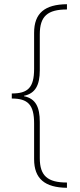

<svg xmlns="http://www.w3.org/2000/svg" viewBox="-20 -734 380 912"><path d="M298 158V133C206 133 169 101 169 17V-155C169 -226 149 -266 94 -277V-279C148 -290 169 -330 169 -400V-571C169 -657 206 -689 298 -689V-714C193 -713 142 -672 142 -578V-407C142 -317 112 -290 36 -290V-266C112 -266 142 -237 142 -148V22C142 115 193 157 298 158Z"/></svg>

Font: Noto Sans Ethiopic SemiCondensed Thin
Style: Regular
Weight: 100
Width: 4
Designer: Monotype Design Team
Foundry: Monotype Imaging Inc.
Version: Version 2.102